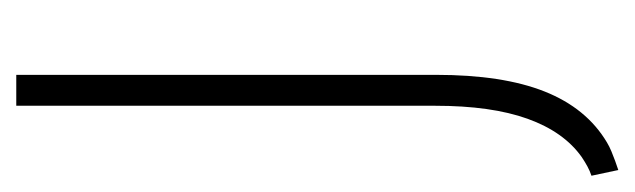

<svg xmlns="http://www.w3.org/2000/svg" viewBox="-304 -280 780 236"><g transform="rotate(-90 86.0 -162.0)"><path d="M112 -16Q112 66 91.5 117.5Q71 169 29 194Q24 197 18 199.5Q12 202 6.5 204Q1 206 -5 208L-12 175Q-6 173 -0.5 170Q5 167 11 163Q42 141 58 96.5Q74 52 74 -17V-532H112Z"/></g></svg>

Font: Georama ExtraCondensed Thin ExtraLight
Style: Regular
Weight: 250
Version: Version 1.001